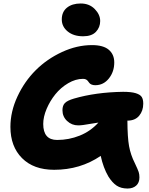

<svg xmlns="http://www.w3.org/2000/svg" viewBox="-20 -940 858 1106"><path d="M459 -731Q403.8 -731 369.9 -758.8Q335.9 -786.6 335.9 -828.1Q335.9 -871.6 365.7 -895.8Q395.5 -919.9 444.8 -919.9Q494.6 -919.9 525.9 -887.9Q557.1 -856 557.1 -818.8Q557.1 -782.7 532.7 -756.8Q508.3 -731 459 -731ZM430.2 -217.8Q393.6 -217.8 366.7 -242.9Q339.8 -268.1 339.8 -305.2Q339.8 -332 353.8 -346.4Q367.7 -360.8 405.8 -372.1Q531.2 -408.7 689 -411.1Q736.3 -411.1 762.2 -403.1Q788.1 -395 796.6 -381.1Q805.2 -367.2 805.2 -342.8Q805.2 -301.8 781.7 -273.4Q758.3 -245.1 713.9 -245.1Q714.4 -148.4 723.4 -98.4Q732.4 -48.3 756.8 0Q774.4 37.1 778.8 50.8Q783.2 64.5 783.2 82Q783.2 112.3 764.4 129.2Q745.6 146 714.8 146Q677.2 146 651.9 129.2Q626.5 112.3 604 76.2Q575.2 26.9 560.1 -42Q442.4 38.1 292 38.1Q173.8 38.1 106.9 -29.1Q40 -96.2 40 -209Q40 -297.4 80.6 -384.3Q121.1 -471.2 185.8 -535.6Q250.5 -600.1 336.7 -640.1Q422.9 -680.2 509.8 -680.2Q575.2 -680.2 606.7 -653.3Q638.2 -626.5 638.2 -580.1Q638.2 -526.9 607.2 -488Q576.2 -449.2 528.8 -449.2Q516.1 -449.2 507.6 -452.9Q499 -456.5 494.6 -462.2Q490.2 -467.8 486.3 -473.1Q482.4 -478.5 475.6 -482.2Q468.8 -485.8 458 -485.8Q415.5 -485.8 372.8 -460.7Q330.1 -435.5 299.1 -397.2Q268.1 -358.9 248.5 -312.7Q229 -266.6 229 -226.1Q229 -133.8 309.1 -133.8Q377 -133.8 439.5 -158.9Q502 -184.1 546.9 -233.9Q528.8 -231.4 502.2 -226.8Q475.6 -222.2 459.7 -220Q443.8 -217.8 430.2 -217.8Z"/></svg>

Font: Shantell Sans Bouncy
Style: Regular
Weight: 800
Designer: Stephen Nixon, Anya Danilova, Shantell Martin
Foundry: Arrow Type
Version: Version 1.006;[9816181b4]